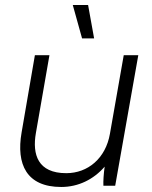

<svg xmlns="http://www.w3.org/2000/svg" viewBox="-20 -740 607 765"><path d="M224 5C292 5 353 -25 397 -76C393 -48 391 -17 392 0H439L531 -520H473L418 -207C401 -109 330 -50 244 -50C131 -50 108 -124 123 -210L177 -520H119L66 -212C44 -85 86 5 224 5ZM307 -587H355L331 -720H270Z"/></svg>

Font: Fixel Text 20240404 Light
Style: Italic
Weight: 300
Width: 4
Italic angle: -10°
Designer: AlfaBravo + MacPaw
Foundry: Kyrylo Tkachov, Marchela Mozhyna, Serhii Makarenko, Maria Weinstein, Zakhar Kryvoshyya
Version: Version 1.211;Glyphs 3.2 (3225)